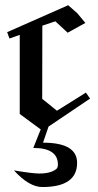

<svg xmlns="http://www.w3.org/2000/svg" viewBox="-20 -494 383 747"><path d="M330.5 -110.5 168.9 -1.6 147.4 61.1Q280 61.1 280 139.5Q280 233.7 144.7 233.7Q93.2 233.7 34.2 168.9Q105.8 181.1 132.6 181.1Q177.4 181.1 198.9 163.7Q205.3 158.4 205.3 146.3Q205.3 81.6 109.5 81.6L138.4 9.5L56.8 -50.5V-358.4L16.8 -344.2L7.9 -368.9L245.3 -473.7L281.1 -442.1L312.1 -404.7L243.2 -366.8L195.3 -411.1L144.7 -394.2L144.2 -109.5L201.6 -63.2L314.2 -133.7Z"/></svg>

Font: MM Bagan
Style: Regular
Weight: 400
Designer: Khon Soe Zaw Thu
Version: Version 1.00 July 10, 2016, initial release